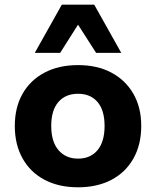

<svg xmlns="http://www.w3.org/2000/svg" viewBox="-20 -786 663 817"><path d="M312 11Q230 11 169.5 -21Q109 -53 76 -112Q43 -171 43 -250Q43 -329 76 -387Q109 -445 169.5 -477Q230 -509 312 -509Q394 -509 454 -477Q514 -445 547.5 -387Q581 -329 581 -250Q581 -171 548 -112Q515 -53 454.5 -21Q394 11 312 11ZM312 -111Q365 -111 395 -147Q425 -183 425 -250Q425 -317 395 -352Q365 -387 312 -387Q259 -387 228.5 -352Q198 -317 198 -250Q198 -183 229 -147Q260 -111 312 -111ZM128 -561 243 -766H381L496 -561H389L312 -681L236 -561Z"/></svg>

Font: Nunito Sans 9pt ExtraBold
Style: Regular
Weight: 800
Version: Version 3.101;gftools[0.9.27]